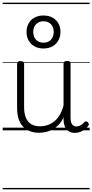

<svg xmlns="http://www.w3.org/2000/svg" viewBox="-20 -968 686 1426"><path d="M270 18Q222 18 185 -1.5Q148 -21 127.5 -61.5Q107 -102 107 -166V-496Q107 -505 113 -509.5Q119 -514 132 -514Q146 -514 152.5 -509.5Q159 -505 159 -496V-171Q159 -127 171.5 -95.5Q184 -64 210 -47Q236 -30 277 -30Q306 -30 333 -39Q360 -48 383 -66.5Q406 -85 424 -115Q442 -145 452 -186V-496Q452 -506 458.5 -510.5Q465 -515 479 -515Q492 -515 498 -510.5Q504 -506 504 -496V-93Q504 -73 508.5 -58.5Q513 -44 523 -36.5Q533 -29 547 -29Q557 -29 567 -32.5Q577 -36 587 -43Q597 -50 607 -61Q613 -67 620 -66.5Q627 -66 633 -59Q638 -54 639.5 -47Q641 -40 636 -34Q625 -19 609 -7Q593 5 575 12Q557 19 537 19Q517 19 502 13Q487 7 476 -5Q465 -17 459 -35Q453 -53 452 -76V-97Q437 -63 415.5 -41Q394 -19 370 -6Q346 7 320.5 12.5Q295 18 270 18ZM303 -608Q247 -608 212 -642Q177 -676 177 -731Q177 -767 193 -795Q209 -823 237.5 -838Q266 -853 303 -853Q359 -853 394 -819.5Q429 -786 429 -731Q429 -695 413 -667Q397 -639 369 -623.5Q341 -608 303 -608ZM303 -651Q327 -651 343.5 -661Q360 -671 369.5 -689Q379 -707 379 -731Q379 -767 358.5 -788.5Q338 -810 303 -810Q280 -810 263 -800Q246 -790 236.5 -772.5Q227 -755 227 -731Q227 -695 247.5 -673Q268 -651 303 -651ZM0 428H646V438H0ZM0 -20H646V0H0ZM0 -505H646V-500H0ZM0 -948H646V-938H0Z"/></svg>

Font: Playwrite US Modern Guides
Style: Regular
Weight: 400
Designer: Veronika Burian, José Scaglione
Foundry: TypeTogether
Version: Version 1.003